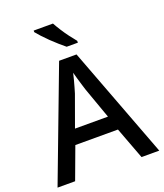

<svg xmlns="http://www.w3.org/2000/svg" viewBox="-167 -1050 989 1160"><g transform="rotate(-20 327.5 -470.5)"><path d="M0 0 271 -717H383L654 0H540L463 -205H189L113 0ZM221 -299H433L362 -498Q359 -508 351.5 -531.5Q344 -555 337 -580Q330 -605 326 -620Q321 -599 315 -575.5Q309 -552 303 -532Q297 -512 293 -498ZM313 -941Q325 -919 342.5 -891.5Q360 -864 379.5 -838Q399 -812 415 -793V-781H343Q326 -795 303.5 -814.5Q281 -834 259 -855.5Q237 -877 218.5 -897Q200 -917 189 -931V-941Z"/></g></svg>

Font: Noto Sans Symbols Medium
Style: Regular
Weight: 500
Version: Version 2.002